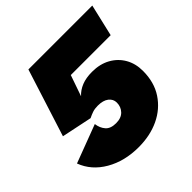

<svg xmlns="http://www.w3.org/2000/svg" viewBox="-178 -808 967 967"><g transform="rotate(-45 305.5 -325.0)"><path d="M275 10Q175 10 100 -33.5Q25 -77 -3 -152L201 -229Q205 -198 223 -177Q241 -156 280 -156Q317 -156 336.5 -176.5Q356 -197 356 -227Q356 -252 335.5 -268Q315 -284 277 -284Q255 -284 239 -278.5Q223 -273 207 -265L44 -299L159 -660H614L574 -489H290L251 -377Q272 -400 303 -412.5Q334 -425 377 -425Q433 -425 474.5 -402Q516 -379 539 -339Q562 -299 562 -247Q562 -166 524 -108.5Q486 -51 421.5 -20.5Q357 10 275 10Z"/></g></svg>

Font: Work Sans Black
Style: Italic
Weight: 900
Italic angle: -13°
Designer: Wei Huang
Foundry: Wei Huang
Version: Version 2.009; ttfautohint (v1.8.3)